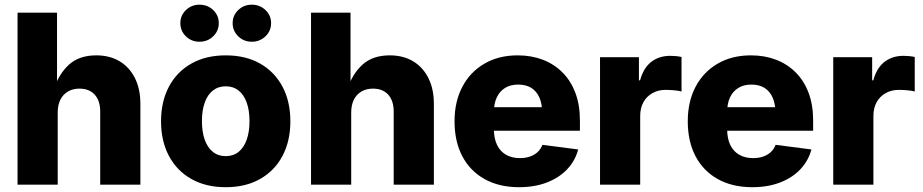

<svg xmlns="http://www.w3.org/2000/svg" viewBox="-20 -781 3904 812"><path d="M224.1 -304.7V0H54.2V-727.5H221.2V-401.4H207Q228 -467.3 271.2 -507.1Q314.5 -546.9 387.2 -546.9Q444.3 -546.9 486.1 -521.7Q527.8 -496.6 550.8 -450.4Q573.7 -404.3 573.7 -342.3V0H403.8V-309.1Q403.8 -355 380.6 -380.6Q357.4 -406.2 315.9 -406.2Q288.6 -406.2 267.8 -394.3Q247.1 -382.3 235.6 -359.9Q224.1 -337.4 224.1 -304.7Z M934.6 10.7Q850.6 10.7 789.1 -24.2Q727.5 -59.1 694.3 -121.8Q661.1 -184.6 661.1 -268.1Q661.1 -351.6 694.3 -414.3Q727.5 -477.1 789.1 -512Q850.6 -546.9 934.6 -546.9Q1019 -546.9 1080.3 -512Q1141.6 -477.1 1174.8 -414.3Q1208 -351.6 1208 -268.1Q1208 -184.6 1174.8 -121.8Q1141.6 -59.1 1080.3 -24.2Q1019 10.7 934.6 10.7ZM934.6 -120.6Q966.8 -120.6 989.3 -138.9Q1011.7 -157.2 1023.4 -190.4Q1035.2 -223.6 1035.2 -268.6Q1035.2 -314 1023.4 -346.9Q1011.7 -379.9 989.3 -397.9Q966.8 -416 934.6 -416Q902.8 -416 880.1 -397.9Q857.4 -379.9 845.7 -346.9Q834 -314 834 -268.6Q834 -223.6 845.7 -190.4Q857.4 -157.2 880.1 -138.9Q902.8 -120.6 934.6 -120.6ZM1044.9 -604.5Q1011.2 -604.5 987.5 -627.4Q963.9 -650.4 963.9 -683.1Q963.9 -715.8 987.5 -738.5Q1011.2 -761.2 1044.9 -761.2Q1079.1 -761.2 1102.8 -738.5Q1126.5 -715.8 1126.5 -683.1Q1126.5 -650.4 1102.8 -627.4Q1079.1 -604.5 1044.9 -604.5ZM823.7 -604.5Q789.6 -604.5 766.1 -627.4Q742.7 -650.4 742.7 -683.1Q742.7 -715.8 766.4 -738.5Q790 -761.2 823.7 -761.2Q857.9 -761.2 881.6 -738.5Q905.3 -715.8 905.3 -683.1Q905.3 -650.4 881.6 -627.4Q857.9 -604.5 823.7 -604.5Z M1465.3 -304.7V0H1295.4V-727.5H1462.4V-401.4H1448.2Q1469.2 -467.3 1512.5 -507.1Q1555.7 -546.9 1628.4 -546.9Q1685.5 -546.9 1727.3 -521.7Q1769 -496.6 1792 -450.4Q1814.9 -404.3 1814.9 -342.3V0H1645V-309.1Q1645 -355 1621.8 -380.6Q1598.6 -406.2 1557.1 -406.2Q1529.8 -406.2 1509 -394.3Q1488.3 -382.3 1476.8 -359.9Q1465.3 -337.4 1465.3 -304.7Z M2175.3 10.7Q2091.3 10.7 2029.8 -23.4Q1968.3 -57.6 1935.3 -120.1Q1902.3 -182.6 1902.3 -268.1Q1902.3 -351.1 1935.3 -413.8Q1968.3 -476.6 2028.6 -511.7Q2088.9 -546.9 2169.4 -546.9Q2227.1 -546.9 2275.1 -528.6Q2323.2 -510.3 2358.6 -474.9Q2394 -439.5 2413.3 -388.4Q2432.6 -337.4 2432.6 -271.5V-228H1960.9V-327.6H2352.1L2272.9 -304.7Q2272.9 -341.8 2261.2 -368.4Q2249.5 -395 2227.1 -409.2Q2204.6 -423.3 2171.4 -423.3Q2138.7 -423.3 2115.7 -408.9Q2092.8 -394.5 2080.8 -368.7Q2068.8 -342.8 2068.8 -307.1V-235.4Q2068.8 -195.3 2082.3 -167.7Q2095.7 -140.1 2120.6 -126.2Q2145.5 -112.3 2178.7 -112.3Q2202.1 -112.3 2221.2 -118.9Q2240.2 -125.5 2253.7 -137.9Q2267.1 -150.4 2273.9 -168.5L2425.3 -148.9Q2412.6 -101.1 2378.7 -65.2Q2344.7 -29.3 2293 -9.3Q2241.2 10.7 2175.3 10.7Z M2517.6 0V-539.1H2682.1V-441.4H2687Q2701.7 -494.6 2734.9 -519.8Q2768.1 -544.9 2814.5 -544.9Q2826.7 -544.9 2839.1 -543.7Q2851.6 -542.5 2862.3 -540V-394Q2850.6 -397.5 2830.8 -399.2Q2811 -400.9 2794.9 -400.9Q2763.7 -400.9 2739.3 -387.2Q2714.8 -373.5 2701.2 -348.9Q2687.5 -324.2 2687.5 -290.5V0Z M3161.6 10.7Q3077.6 10.7 3016.1 -23.4Q2954.6 -57.6 2921.6 -120.1Q2888.7 -182.6 2888.7 -268.1Q2888.7 -351.1 2921.6 -413.8Q2954.6 -476.6 3014.9 -511.7Q3075.2 -546.9 3155.8 -546.9Q3213.4 -546.9 3261.5 -528.6Q3309.6 -510.3 3345 -474.9Q3380.4 -439.5 3399.7 -388.4Q3418.9 -337.4 3418.9 -271.5V-228H2947.3V-327.6H3338.4L3259.3 -304.7Q3259.3 -341.8 3247.6 -368.4Q3235.8 -395 3213.4 -409.2Q3190.9 -423.3 3157.7 -423.3Q3125 -423.3 3102.1 -408.9Q3079.1 -394.5 3067.1 -368.7Q3055.2 -342.8 3055.2 -307.1V-235.4Q3055.2 -195.3 3068.6 -167.7Q3082 -140.1 3106.9 -126.2Q3131.8 -112.3 3165 -112.3Q3188.5 -112.3 3207.5 -118.9Q3226.6 -125.5 3240 -137.9Q3253.4 -150.4 3260.3 -168.5L3411.6 -148.9Q3398.9 -101.1 3365 -65.2Q3331.1 -29.3 3279.3 -9.3Q3227.5 10.7 3161.6 10.7Z M3503.9 0V-539.1H3668.5V-441.4H3673.3Q3688 -494.6 3721.2 -519.8Q3754.4 -544.9 3800.8 -544.9Q3813 -544.9 3825.4 -543.7Q3837.9 -542.5 3848.6 -540V-394Q3836.9 -397.5 3817.1 -399.2Q3797.4 -400.9 3781.2 -400.9Q3750 -400.9 3725.6 -387.2Q3701.2 -373.5 3687.5 -348.9Q3673.8 -324.2 3673.8 -290.5V0Z"/></svg>

Font: Inter 18pt ExtraBold
Style: Regular
Weight: 800
Designer: Rasmus Andersson
Foundry: rsms
Version: Version 4.001;git-66647c0bb